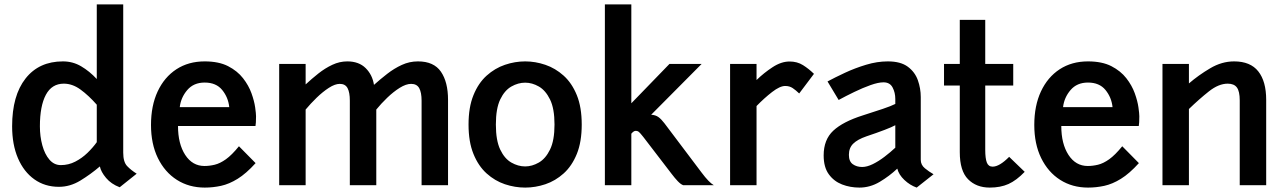

<svg xmlns="http://www.w3.org/2000/svg" viewBox="-20 -840 5822 871"><path d="M523 9.5Q484.5 -5 461.2 -32.8Q438 -60.5 433 -85Q391.5 -49.5 344.8 -21Q298 7.5 247.5 7.5Q183.5 7.5 135.8 -26.5Q88 -60.5 61.5 -122.2Q35 -184 35 -267Q35 -406.5 96 -484Q157 -561.5 265.5 -561.5Q310.5 -561.5 348.2 -539.2Q386 -517 419 -481.5V-820H539V-147.5Q539 -105 556.8 -86.5Q574.5 -68 600 -52ZM256 -91Q291 -91 321.5 -106.8Q352 -122.5 376.8 -146.5Q401.5 -170.5 419 -195V-365Q382 -407 345.2 -433.8Q308.5 -460.5 269.5 -460.5Q215 -460.5 188 -409.8Q161 -359 161 -267Q161 -221 172 -180.8Q183 -140.5 204.2 -115.8Q225.5 -91 256 -91Z M909 11Q837.5 11 782.5 -24Q727.5 -59 696.2 -123Q665 -187 665 -273Q665 -360.5 695.2 -425.2Q725.5 -490 780.2 -525.8Q835 -561.5 908.5 -561.5Q972.5 -561.5 1014.8 -539.8Q1057 -518 1082.5 -485.2Q1108 -452.5 1120.8 -417Q1133.5 -381.5 1137.5 -353Q1141.5 -324.5 1141.5 -312.5Q1141.5 -295 1140.8 -285Q1140 -275 1139 -268.5H787.5Q787.5 -187.5 820.2 -137.2Q853 -87 907.5 -87Q930.5 -87 954.2 -92.8Q978 -98.5 1004.8 -117.5Q1031.5 -136.5 1064 -176.5L1139.5 -100Q1096.5 -52.5 1058 -28.8Q1019.5 -5 982.8 3Q946 11 909 11ZM795.5 -354H1020Q1015.5 -398 988 -431.8Q960.5 -465.5 908.5 -465.5Q858.5 -465.5 829.5 -431.5Q800.5 -397.5 795.5 -354Z M1246.5 0V-550H1366.5V-457Q1394 -482.5 1424.2 -506.5Q1454.5 -530.5 1487.5 -546Q1520.5 -561.5 1555.5 -561.5Q1608 -561.5 1638.8 -531Q1669.5 -500.5 1676.5 -455Q1705 -480.5 1736.5 -505Q1768 -529.5 1802.8 -545.5Q1837.5 -561.5 1876 -561.5Q1948 -561.5 1980.2 -514.8Q2012.5 -468 2012.5 -387V0H1892.5V-383.5Q1892.5 -420.5 1881.8 -440Q1871 -459.5 1845 -459.5Q1822 -459.5 1793.2 -441.5Q1764.5 -423.5 1736.5 -396.5Q1708.5 -369.5 1687 -343V0H1567V-383.5Q1567 -420.5 1556.8 -440Q1546.5 -459.5 1521.5 -459.5Q1499.5 -459.5 1471.8 -441.5Q1444 -423.5 1416.2 -396.5Q1388.5 -369.5 1366.5 -343V0Z M2362.5 11Q2316 11 2270.5 -4.2Q2225 -19.5 2187.5 -53.2Q2150 -87 2127.8 -141.8Q2105.5 -196.5 2105.5 -275Q2105.5 -353.5 2127.8 -408.2Q2150 -463 2187.5 -496.8Q2225 -530.5 2270.5 -546Q2316 -561.5 2362.5 -561.5Q2408.5 -561.5 2454 -546Q2499.5 -530.5 2537 -496.8Q2574.5 -463 2596.8 -408.2Q2619 -353.5 2619 -275Q2619 -196.5 2596.8 -141.8Q2574.5 -87 2537 -53.2Q2499.5 -19.5 2454 -4.2Q2408.5 11 2362.5 11ZM2362.5 -85Q2393.5 -85 2424.2 -102.5Q2455 -120 2475.2 -161.5Q2495.5 -203 2495.5 -275Q2495.5 -347.5 2475.2 -388.8Q2455 -430 2424.5 -447.5Q2394 -465 2362.5 -465Q2330.5 -465 2299.8 -447.5Q2269 -430 2249.2 -388.8Q2229.5 -347.5 2229.5 -275Q2229.5 -203 2249.2 -161.5Q2269 -120 2299.8 -102.5Q2330.5 -85 2362.5 -85Z M2724 0V-820H2844V-371.5L3017 -550H3163L2934 -319.5Q2953.5 -318.5 2966.8 -309Q2980 -299.5 2994 -281L3162.5 -57.5Q3196.5 -12 3218 0H3079Q3068 -4 3054.5 -18.2Q3041 -32.5 3027 -51L2898.5 -218.5Q2883.5 -237.5 2877.8 -242Q2872 -246.5 2864.5 -246.5Q2858.5 -246.5 2853.2 -242.5Q2848 -238.5 2844 -233.5V0Z M3292 0V-550H3412V-477Q3445.5 -509.5 3484.8 -535.2Q3524 -561 3562 -561Q3596.5 -561 3622.8 -544.5Q3649 -528 3672.5 -505L3605.5 -416Q3590 -431 3575.8 -440.5Q3561.5 -450 3542 -450Q3518 -450 3482.5 -422.5Q3447 -395 3412 -359V0Z M3879 11Q3837 11 3800 -3.2Q3763 -17.5 3739.8 -49.5Q3716.5 -81.5 3716.5 -135Q3716.5 -206.5 3760.2 -247.2Q3804 -288 3894 -316.5Q3946 -333 3984.5 -346Q4023 -359 4041.5 -368.5V-391Q4041.5 -420 4029.2 -443.2Q4017 -466.5 3988 -466.5Q3964.5 -466.5 3929.2 -454Q3894 -441.5 3855.8 -423Q3817.5 -404.5 3784.5 -386.5L3734 -470.5Q3767.5 -488.5 3813 -509.8Q3858.5 -531 3908.8 -546.2Q3959 -561.5 4007.5 -561.5Q4065.5 -561.5 4098 -537.5Q4130.5 -513.5 4143.8 -476.2Q4157 -439 4157 -399.5V-115Q4157 -92 4175.5 -76.8Q4194 -61.5 4215 -49.5L4138.5 11Q4107.5 0 4082.5 -23.8Q4057.5 -47.5 4050.5 -75Q4014.5 -41 3970.8 -15Q3927 11 3879 11ZM3891 -82.5Q3913 -82.5 3939.5 -95.5Q3966 -108.5 3992.5 -128.8Q4019 -149 4041.5 -170V-272Q4027.5 -264 3993 -250.8Q3958.5 -237.5 3910.5 -221.5Q3870 -207.5 3850.5 -188.2Q3831 -169 3831 -137.5Q3831 -107.5 3848.8 -95Q3866.5 -82.5 3891 -82.5Z M4470 11Q4409 11 4371.5 -27Q4334 -65 4334 -149.5V-452H4262.5V-550H4334V-750H4449.5V-550H4576.5V-452H4449.5V-160.5Q4449.5 -121 4456.8 -102.5Q4464 -84 4483 -84Q4514 -84 4558 -128.5L4628.5 -60.5Q4591 -21.5 4554.8 -5.2Q4518.5 11 4470 11Z M4916 11Q4844.5 11 4789.5 -24Q4734.5 -59 4703.2 -123Q4672 -187 4672 -273Q4672 -360.5 4702.2 -425.2Q4732.5 -490 4787.2 -525.8Q4842 -561.5 4915.5 -561.5Q4979.5 -561.5 5021.8 -539.8Q5064 -518 5089.5 -485.2Q5115 -452.5 5127.8 -417Q5140.5 -381.5 5144.5 -353Q5148.5 -324.5 5148.5 -312.5Q5148.5 -295 5147.8 -285Q5147 -275 5146 -268.5H4794.5Q4794.5 -187.5 4827.2 -137.2Q4860 -87 4914.5 -87Q4937.5 -87 4961.2 -92.8Q4985 -98.5 5011.8 -117.5Q5038.5 -136.5 5071 -176.5L5146.5 -100Q5103.5 -52.5 5065 -28.8Q5026.5 -5 4989.8 3Q4953 11 4916 11ZM4802.5 -354H5027Q5022.5 -398 4995 -431.8Q4967.5 -465.5 4915.5 -465.5Q4865.5 -465.5 4836.5 -431.5Q4807.5 -397.5 4802.5 -354Z M5253.5 0V-550H5373.5V-461.5Q5417 -499 5469.8 -530.2Q5522.5 -561.5 5578.5 -561.5Q5652.5 -561.5 5688.2 -516.2Q5724 -471 5724 -387V0H5604V-384.5Q5604 -425.5 5591.2 -443Q5578.5 -460.5 5549.5 -460.5Q5508.5 -460.5 5464.2 -425.5Q5420 -390.5 5373.5 -345.5V0Z"/></svg>

Font: Junction SemiBold
Style: Regular
Weight: 600
Designer: Caroline Hadilaksono
Foundry: Caroline Hadilaksono, Tyler Finck, The League of Moveable Type
Version: Version 2.000; ttfautohint (v1.8.3)